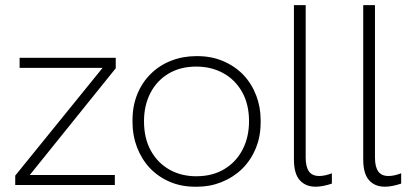

<svg xmlns="http://www.w3.org/2000/svg" viewBox="-20 -717 1616 744"><path d="M425 0H39V-36.5L377.5 -454H56V-493H428.5V-452.5L95.5 -39H425Z M744.5 6.5H736Q682 6.5 638 -12.5Q592.5 -32 560 -66.5Q528 -101 510.5 -147.5Q493.5 -192 493.5 -243V-251.5Q493.5 -306.5 512 -352Q531 -398.5 565 -431.5Q598.5 -464.5 644 -482Q689 -499.5 740.5 -499.5H744.5Q799 -499.5 844 -480.5Q890 -461 923 -427Q955.5 -392.5 973 -346.5Q990 -302 990 -251V-243Q990 -187.5 971 -142Q951.5 -95 917.5 -62Q883 -29 837.5 -11Q794 6.5 744.5 6.5ZM740.5 -34Q803.5 -34 849.5 -61.8Q895.5 -89.5 920.2 -137.8Q945 -186 945 -247Q945 -313 918.2 -360.5Q891.5 -408 845.2 -433.5Q799 -459 740.5 -459Q679 -459 633.5 -432Q588 -405 563 -357Q538 -309 538 -247Q538 -181.5 564.2 -133.8Q590.5 -86 636.2 -60Q682 -34 740.5 -34Z M1203 6.5Q1164 6.5 1141.5 -18.8Q1119 -44 1119 -99V-697H1164.5V-106.5Q1164.5 -71 1177 -53Q1189.5 -35 1217 -35Q1238.5 -35 1266 -45.5V-5.5Q1230 6.5 1203 6.5Z M1471.5 6.5Q1432.5 6.5 1410 -18.8Q1387.5 -44 1387.5 -99V-697H1433V-106.5Q1433 -71 1445.5 -53Q1458 -35 1485.5 -35Q1507 -35 1534.5 -45.5V-5.5Q1498.5 6.5 1471.5 6.5Z"/></svg>

Font: Acari Sans Neue Light
Style: Regular
Weight: 300
Designer: Alfredo Marco Pradil (font), Cristiano Sobral (main changes)
Foundry: Hanken Design Co. (font), Cristiano Sobral (main changes)
Version: Version 2.459;March 19, 2022;FontCreator 14.0.0.2808 64-bit;